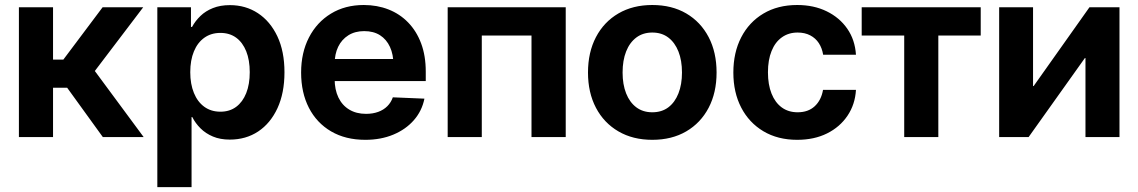

<svg xmlns="http://www.w3.org/2000/svg" viewBox="-20 -559 4642 783"><path d="M57.1 0V-529.3H196.3V-315.9H238.3L398.4 -529.3H564L366.7 -269.5L565.9 0H399.4L253.9 -201.2H196.3V0Z M621.6 204.1V-529.3H758.8V-449.2H763.2Q776.4 -473.6 797.4 -493.9Q818.4 -514.2 848.4 -526.1Q878.4 -538.1 917.5 -538.1Q981.9 -538.1 1032 -505.1Q1082 -472.2 1111.1 -410.9Q1140.1 -349.6 1140.1 -264.2Q1140.1 -179.7 1111.6 -117.9Q1083 -56.2 1033 -22.9Q982.9 10.3 917 10.3Q877.9 10.3 848.4 -2.2Q818.8 -14.6 797.9 -35.4Q776.9 -56.2 764.2 -81.5H761.2V204.1ZM878.9 -103.5Q916.5 -103.5 943.1 -123.3Q969.7 -143.1 984.1 -179.2Q998.5 -215.3 998.5 -264.6Q998.5 -314 984.1 -349.9Q969.7 -385.7 943.1 -405.3Q916.5 -424.8 878.9 -424.8Q840.8 -424.8 813.2 -405Q785.6 -385.3 770.8 -349.4Q755.9 -313.5 755.9 -264.6Q755.9 -216.3 770.8 -179.9Q785.6 -143.6 813.2 -123.5Q840.8 -103.5 878.9 -103.5Z M1469.7 11.2Q1389.2 11.2 1330.3 -23.2Q1271.5 -57.6 1239.7 -119.4Q1208 -181.2 1208 -263.2Q1208 -344.2 1240 -406.2Q1272 -468.3 1329.6 -503.4Q1387.2 -538.6 1463.4 -538.6Q1518.1 -538.6 1564.2 -520.5Q1610.4 -502.4 1644.5 -467.3Q1678.7 -432.1 1697.5 -381.8Q1716.3 -331.5 1716.3 -267.1V-228.5H1262.7V-318.4H1648.4L1584.5 -295.4Q1584.5 -336.9 1570.3 -367.7Q1556.2 -398.4 1529.8 -415.3Q1503.4 -432.1 1465.3 -432.1Q1427.7 -432.1 1400.6 -415Q1373.5 -397.9 1359.1 -368.2Q1344.7 -338.4 1344.7 -298.3V-236.8Q1344.7 -193.4 1360.1 -161.4Q1375.5 -129.4 1404.3 -112.1Q1433.1 -94.7 1472.7 -94.7Q1500.5 -94.7 1522.5 -102.8Q1544.4 -110.8 1559.6 -126Q1574.7 -141.1 1582 -162.1L1710.9 -156.7Q1700.7 -106.4 1667.7 -68.8Q1634.8 -31.2 1584 -10Q1533.2 11.2 1469.7 11.2Z M2287.1 -529.3V0H2147.5V-414.1H1944.8V0H1805.7V-529.3Z M2640.1 11.2Q2561 11.2 2502 -23.2Q2442.9 -57.6 2410.4 -119.4Q2377.9 -181.2 2377.9 -263.2Q2377.9 -345.7 2410.4 -407.7Q2442.9 -469.7 2502 -504.2Q2561 -538.6 2640.1 -538.6Q2719.7 -538.6 2778.6 -504.2Q2837.4 -469.7 2869.9 -407.7Q2902.3 -345.7 2902.3 -263.2Q2902.3 -181.2 2869.9 -119.4Q2837.4 -57.6 2778.6 -23.2Q2719.7 11.2 2640.1 11.2ZM2640.1 -101.1Q2678.7 -101.1 2705.6 -121.3Q2732.4 -141.6 2746.8 -178.2Q2761.2 -214.8 2761.2 -263.2Q2761.2 -312.5 2746.8 -348.9Q2732.4 -385.3 2705.6 -405.8Q2678.7 -426.3 2640.1 -426.3Q2602.1 -426.3 2575 -406Q2547.9 -385.7 2533.4 -349.1Q2519 -312.5 2519 -263.2Q2519 -214.8 2533.4 -178.2Q2547.9 -141.6 2575 -121.3Q2602.1 -101.1 2640.1 -101.1Z M3231 11.2Q3151.9 11.2 3093.3 -23.7Q3034.7 -58.6 3002.7 -120.4Q2970.7 -182.1 2970.7 -263.2Q2970.7 -344.7 3002.7 -406.7Q3034.7 -468.8 3093.3 -503.7Q3151.9 -538.6 3231 -538.6Q3298.8 -538.6 3351.3 -512.9Q3403.8 -487.3 3435.3 -441.9Q3466.8 -396.5 3470.7 -335.9H3336.9Q3332.5 -362.8 3319.3 -383.1Q3306.2 -403.3 3284.2 -414.8Q3262.2 -426.3 3232.9 -426.3Q3195.8 -426.3 3168.5 -406.7Q3141.1 -387.2 3126.5 -350.8Q3111.8 -314.5 3111.8 -264.2Q3111.8 -213.9 3126.5 -177.2Q3141.1 -140.6 3168.2 -120.8Q3195.3 -101.1 3232.9 -101.1Q3275.9 -101.1 3302.5 -125.7Q3329.1 -150.4 3336.4 -192.4H3470.7Q3467.3 -133.3 3436.3 -87.2Q3405.3 -41 3352.8 -14.9Q3300.3 11.2 3231 11.2Z M3667.5 0V-414.1H3494.1V-529.3H3979.5V-414.1H3806.6V0Z M4545.4 0H4406.7V-322.3H4404.3L4174.8 0H4054.7V-529.3H4192.9V-208H4195.3L4422.9 -529.3H4545.4Z"/></svg>

Font: Inter Cardless Tabular Bold
Style: Bold
Weight: 700
Designer: Rasmus Andersson
Foundry: rsms
Version: Version 4.000;git-4fc901f